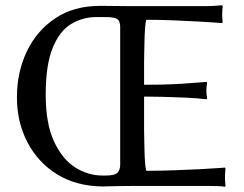

<svg xmlns="http://www.w3.org/2000/svg" viewBox="-20 -707 928 730"><path d="M482.4 0Q460.9 0 434.3 0.5Q407.7 1 389.4 1.5Q371.1 2 371.1 2Q271 1 198.2 -43.5Q125.5 -87.9 85 -164.8Q44.4 -241.7 44.4 -336.9Q44.4 -432.6 82 -511.5Q119.6 -590.3 190.2 -637.5Q260.7 -684.6 359.4 -684.6Q359.4 -684.6 379.9 -684.6Q400.4 -684.6 429.7 -684.1Q459 -683.6 482.4 -683.6H760.7Q777.8 -683.6 794.9 -684.8Q812 -686 824.7 -687L826.7 -683.6Q825.7 -672.9 825.2 -665Q824.7 -657.2 824.7 -650.4Q824.7 -643.6 825.2 -636.7Q825.7 -629.9 826.7 -623L824.7 -619.1Q824.7 -619.1 799.8 -621.1Q774.9 -623 733.4 -625.2Q691.9 -627.4 640.6 -629.6Q589.4 -631.8 536.1 -631.8Q533.2 -622.1 531.5 -598.9Q529.8 -575.7 529.3 -548.6Q528.8 -521.5 528.3 -499.8Q527.8 -478 527.8 -471.7V-384.8Q590.3 -384.8 631.1 -386.5Q671.9 -388.2 702.6 -390.9Q733.4 -393.6 764.6 -395.5L767.6 -392.1Q764.6 -378.4 764.6 -362.3Q764.6 -347.7 767.6 -333L764.6 -329.6Q728 -334 682.6 -335.9Q637.2 -337.9 595.2 -338.9Q553.2 -339.8 527.8 -339.8V-212.4Q527.8 -205.6 528.3 -184.3Q528.8 -163.1 529.3 -137.2Q529.8 -111.3 531.5 -89.1Q533.2 -66.9 536.1 -57.6Q589.4 -57.6 642.3 -59.6Q695.3 -61.5 738.8 -63.7Q782.2 -65.9 808.8 -67.9Q835.4 -69.8 835.4 -69.8L837.4 -65.9Q835.4 -48.8 835.4 -30.8Q835.4 -23.4 835.9 -17.6Q836.4 -11.7 837.4 0L835.4 2.9Q822.3 1 805.4 0.5Q788.6 0 771.5 0ZM369.1 -39.6H382.3Q414.6 -39.6 425.8 -49.6Q437 -59.6 437 -81.5V-603Q437 -627.4 425.3 -634.8Q413.6 -642.1 382.3 -642.1H345.7Q294.4 -642.1 250.5 -615.7Q206.5 -589.4 180.2 -524.7Q153.8 -460 153.8 -346.7Q153.8 -237.8 185.1 -169.9Q216.3 -102.1 265.4 -70.8Q314.5 -39.6 369.1 -39.6Z"/></svg>

Font: Kurinto Seri
Style: Regular
Weight: 400
Designer: Kurinto was developed by Clint Goss from a range of fonts that are compatible with the SIL Open Font License Version 1.1
Foundry: Clinton F. Goss
Version: Version 2.196; July 25, 2020